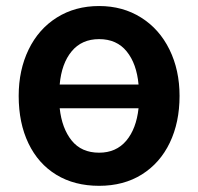

<svg xmlns="http://www.w3.org/2000/svg" viewBox="-20 -598 655 634"><path d="M572.9 -281.2Q572.9 -193.8 540.6 -126.6Q508.3 -59.4 448.4 -21.9Q388.5 15.6 307.3 15.6Q226 15.6 166.1 -20.8Q106.3 -57.3 74 -124.5Q41.7 -191.7 41.7 -281.2Q41.7 -366.7 74.5 -434.4Q107.3 -502.1 167.7 -540.1Q228.1 -578.1 307.3 -578.1Q385.4 -578.1 445.8 -540.1Q506.3 -502.1 539.6 -434.4Q572.9 -366.7 572.9 -281.2ZM177.1 -318.8H437.5Q431.3 -387.5 398.4 -428.1Q365.6 -468.8 307.3 -468.8Q250 -468.8 216.7 -428.6Q183.3 -388.5 177.1 -318.8ZM437.5 -240.6H177.1Q184.4 -174 216.7 -133.9Q249 -93.8 307.3 -93.8Q363.5 -93.8 396.9 -133.3Q430.2 -172.9 437.5 -240.6Z"/></svg>

Font: Vladivostok Bold
Style: Regular
Weight: 700
Width: 4
Designer: Michael Sharanda
Foundry: Michael Sharanda
Version: Version 1.005